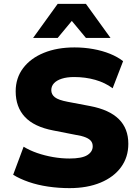

<svg xmlns="http://www.w3.org/2000/svg" viewBox="-20 -961 716 992"><path d="M339 11Q283 11 228.5 3Q174 -5 128 -21Q82 -37 48 -58L102 -203Q133 -184 172 -170.5Q211 -157 254 -149.5Q297 -142 339 -142Q403 -142 431 -159.5Q459 -177 459 -205Q459 -221 450.5 -232Q442 -243 423 -251Q404 -259 372 -264L255 -287Q156 -306 108.5 -357Q61 -408 61 -489Q61 -558 99.5 -609Q138 -660 206.5 -688Q275 -716 365 -716Q415 -716 462 -707.5Q509 -699 548.5 -683Q588 -667 616 -645L562 -505Q523 -534 472 -548.5Q421 -563 363 -563Q326 -563 299.5 -554.5Q273 -546 259 -531Q245 -516 245 -495Q245 -473 263.5 -458.5Q282 -444 330 -435L446 -413Q545 -394 594 -345.5Q643 -297 643 -218Q643 -149 605.5 -97.5Q568 -46 499.5 -17.5Q431 11 339 11ZM151 -765 278 -941H424L551 -765H424L351 -853L278 -765Z"/></svg>

Font: Nunito Sans 10pt Black
Style: Regular
Weight: 900
Designer: Vernon Adams
Foundry: Vernon Adams
Version: Version 3.101;gftools[0.9.27]